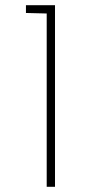

<svg xmlns="http://www.w3.org/2000/svg" viewBox="-20 -720 339 740"><path d="M192 0V-700H80V-670L160 -668V0Z"/></svg>

Font: Advent Pro
Style: ExtraLight
Weight: 250
Designer: Andreas Kalpakidis
Foundry: Andreas Kalpakidis
Version: Version 2.002 2007